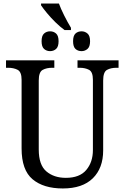

<svg xmlns="http://www.w3.org/2000/svg" viewBox="-20 -1055 704 1085"><path d="M345 -885Q320 -903 293.5 -929Q267 -955 245.5 -981Q224 -1007 212 -1025V-1035H313Q323 -1007 342.5 -968Q362 -929 381 -898V-885ZM263 -766Q243 -766 229 -778.5Q215 -791 215 -822Q215 -853 229 -865.5Q243 -878 263 -878Q283 -878 297 -865.5Q311 -853 311 -822Q311 -791 297 -778.5Q283 -766 263 -766ZM441 -766Q420 -766 406.5 -778.5Q393 -791 393 -822Q393 -853 406.5 -865.5Q420 -878 441 -878Q460 -878 474.5 -865.5Q489 -853 489 -822Q489 -791 474.5 -778.5Q460 -766 441 -766ZM335 10Q226 10 164 -42Q102 -94 102 -216V-604Q102 -649 79.5 -660.5Q57 -672 26 -672H14V-714H287V-672H275Q243 -672 221 -660Q199 -648 199 -600V-210Q199 -123 242 -86.5Q285 -50 352 -50Q430 -50 467.5 -94.5Q505 -139 505 -207V-604Q505 -649 483 -660.5Q461 -672 430 -672H418V-714H650V-672H638Q606 -672 584.5 -660Q563 -648 563 -600V-205Q563 -105 504.5 -47.5Q446 10 335 10Z"/></svg>

Font: Noto Serif SemiCondensed
Style: Regular
Weight: 400
Width: 4
Designer: Monotype Design Team
Foundry: Monotype Imaging Inc.
Version: Version 2.013